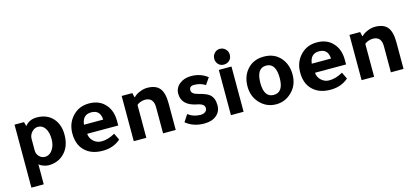

<svg xmlns="http://www.w3.org/2000/svg" viewBox="-65 -1166 4043 1861"><g transform="rotate(-15 1956.5 -235.5)"><path d="M163 -454 175 -411Q217 -466 293 -466Q400 -466 460 -394Q511 -332 511 -236Q511 -110 435 -42Q375 12 288 12Q262 12 233 1Q204 -10 192 -24V178H68V-454ZM192 -277V-161Q192 -126 216.5 -101Q241 -76 274 -76Q319 -76 349 -119Q379 -162 379 -226Q379 -294 352.5 -334.5Q326 -375 281 -375Q246 -375 219 -345.5Q192 -316 192 -277Z M1037 -186H725Q729 -140 762.5 -109.5Q796 -79 842 -79Q907 -79 978 -119L1010 -52Q938 12 830 12Q714 12 649 -54Q587 -116 587 -225Q587 -332 657 -402Q720 -466 817 -466Q925 -466 985 -393Q1037 -331 1037 -232ZM718 -279H911Q906 -377 816 -377Q729 -377 718 -279Z M1265 -410Q1285 -433 1325 -449.5Q1365 -466 1401 -466Q1487 -466 1525.5 -419Q1564 -372 1564 -267V0H1437V-262Q1437 -360 1350 -360Q1328 -360 1303 -350.5Q1278 -341 1269 -329V0H1143V-454H1250Q1255 -428 1260 -410Z M1960 -344Q1911 -376 1848 -376Q1800 -376 1800 -335Q1800 -297 1865 -281Q1946 -261 1975 -236Q2017 -200 2017 -128Q2017 -64 1971.5 -26Q1926 12 1849 12Q1740 12 1665 -50L1711 -120Q1763 -79 1836 -79Q1865 -79 1883 -93Q1901 -107 1901 -130Q1901 -172 1830 -185Q1678 -214 1678 -333Q1678 -390 1724.5 -428Q1771 -466 1841 -466Q1936 -466 2006 -411Z M2245 -454V0H2118V-454ZM2103 -570Q2103 -602 2125.5 -625.5Q2148 -649 2179 -649Q2212 -649 2235.5 -626Q2259 -603 2259 -570Q2259 -535 2236.5 -513Q2214 -491 2179 -491Q2146 -491 2124.5 -513.5Q2103 -536 2103 -570Z M2571 -466Q2683 -466 2745 -387Q2797 -321 2797 -226Q2797 -115 2720 -46Q2656 12 2571 12Q2472 12 2405 -62Q2345 -129 2345 -226Q2345 -336 2412 -404Q2473 -466 2571 -466ZM2571 -82Q2668 -82 2668 -226Q2668 -376 2571 -376Q2474 -376 2474 -226Q2474 -82 2571 -82Z M3323 -186H3011Q3015 -140 3048.5 -109.5Q3082 -79 3128 -79Q3193 -79 3264 -119L3296 -52Q3224 12 3116 12Q3000 12 2935 -54Q2873 -116 2873 -225Q2873 -332 2943 -402Q3006 -466 3103 -466Q3211 -466 3271 -393Q3323 -331 3323 -232ZM3004 -279H3197Q3192 -377 3102 -377Q3015 -377 3004 -279Z M3551 -410Q3571 -433 3611 -449.5Q3651 -466 3687 -466Q3773 -466 3811.5 -419Q3850 -372 3850 -267V0H3723V-262Q3723 -360 3636 -360Q3614 -360 3589 -350.5Q3564 -341 3555 -329V0H3429V-454H3536Q3541 -428 3546 -410Z"/></g></svg>

Font: Tajawal
Style: Bold
Weight: 700
Designer: Boutros Fonts
Foundry: Created by Boutros International 2017
Version: Version 1.700